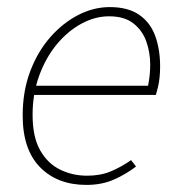

<svg xmlns="http://www.w3.org/2000/svg" viewBox="-20 -510 508 542"><path d="M224 12Q142 12 93 -38Q44 -88 44 -184Q44 -252 65 -308Q86 -364 121.5 -404.5Q157 -445 200.5 -467.5Q244 -490 290 -490Q341 -490 372.5 -468.5Q404 -447 418 -409Q432 -371 432 -322Q432 -306 430.5 -291.5Q429 -277 426 -264.5Q423 -252 420 -242H68L74 -268H398Q401 -283 402.5 -297.5Q404 -312 404 -328Q404 -362 393 -393Q382 -424 356.5 -444Q331 -464 288 -464Q248 -464 209.5 -443Q171 -422 140 -384.5Q109 -347 90.5 -296Q72 -245 72 -186Q72 -123 93.5 -85.5Q115 -48 150 -31Q185 -14 226 -14Q264 -14 293.5 -26.5Q323 -39 350 -58L364 -40Q337 -19 302.5 -3.5Q268 12 224 12Z"/></svg>

Font: Source Sans 3 ExtraLight
Style: Italic
Weight: 250
Italic angle: -11°
Designer: Paul D. Hunt
Foundry: Adobe
Version: Version 3.046;hotconv 1.0.118;makeotfexe 2.5.65603